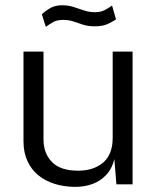

<svg xmlns="http://www.w3.org/2000/svg" viewBox="-20 -718 608 748"><path d="M270 10Q228.5 9.5 192.5 -1.8Q156.5 -13 129.2 -35.2Q102 -57.5 86.8 -90.8Q71.5 -124 71.5 -168V-517H149.5V-175Q149.5 -120.5 182.5 -86.8Q215.5 -53 284 -53Q345 -53 382 -84.8Q419 -116.5 419 -181V-517H496.5V0H433.5L425.5 -98Q416.5 -61 394.2 -37Q372 -13 340.2 -1.2Q308.5 10.5 270 10ZM432 -642.5Q419.5 -634 400 -624.8Q380.5 -615.5 349.5 -615.5Q323 -615.5 303.8 -621.8Q284.5 -628 266.5 -634.2Q248.5 -640.5 226.5 -640.5Q202 -640.5 187.5 -632.2Q173 -624 158.5 -613.5L143 -662.5Q159 -677 177.2 -687.2Q195.5 -697.5 222.5 -697.5Q246 -697.5 266.8 -690.8Q287.5 -684 307.8 -677.2Q328 -670.5 350 -670.5Q371.5 -670.5 386.5 -678Q401.5 -685.5 416.5 -696.5Z"/></svg>

Font: Public Sans Light
Style: Regular
Weight: 300
Designer: The Public Sans Project Authors: Dan O. Williams and USWDS (Libre Franklin designed by Pablo Impallari and Rodrigo Fuenz
Version: Version 1.007